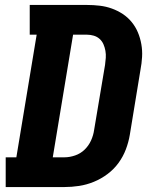

<svg xmlns="http://www.w3.org/2000/svg" viewBox="-20 -755 640 775"><path d="M3 0V-120H46L128 -615H100V-735H331Q357 -735 382.5 -732Q408 -729 431.5 -720.5Q455 -712 475.5 -698.5Q496 -685 511.5 -666Q527 -647 536.5 -624.5Q546 -602 550.5 -576.5Q555 -551 553.5 -525Q552 -499 547 -473L504 -211Q499 -181 488 -152Q477 -123 458.5 -97.5Q440 -72 414 -52.5Q388 -33 358.5 -21Q329 -9 299 -4.5Q269 0 240 0ZM193 -120H240Q261 -120 283 -127.5Q305 -135 321.5 -151Q338 -167 347.5 -188Q357 -209 360 -231L404 -493Q406 -507 407 -521.5Q408 -536 405.5 -550Q403 -564 397.5 -576.5Q392 -589 382 -598Q372 -607 358.5 -611Q345 -615 331 -615H275Z"/></svg>

Font: Iosevka Curly Slab HvEx
Style: Italic
Weight: 900
Width: 7
Italic angle: -9°
Monospace: yes
Designer: Belleve Invis
Foundry: Belleve Invis
Version: Version 11.1.0; ttfautohint (v1.8.3)